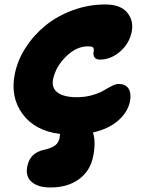

<svg xmlns="http://www.w3.org/2000/svg" viewBox="-20 -681 670 857"><path d="M205.1 155.8Q149.9 155.8 121.1 130.9Q92.3 106 102.1 60.1Q114.3 1.5 175.8 -12.2Q209.5 -19.5 225.6 -31.7Q241.7 -43.9 246.1 -65.9Q248 -77.6 248 -83Q135.7 -97.2 80.6 -172.4Q25.4 -247.6 45.9 -350.1Q58.1 -411.6 94.5 -468.3Q130.9 -524.9 183.6 -567.6Q236.3 -610.4 305.9 -635.7Q375.5 -661.1 450.2 -661.1Q517.6 -661.1 547.6 -625.2Q577.6 -589.4 567.9 -539.1Q557.1 -486.3 515.9 -450.7Q474.6 -415 425.8 -415Q409.2 -415 402.1 -424.8Q395 -434.6 397.9 -450.2Q400.4 -463.9 395.5 -469Q390.6 -474.1 372.1 -474.1Q320.8 -474.1 274.7 -428.7Q228.5 -383.3 216.8 -327.1Q209.5 -288.1 237.5 -267.6Q265.6 -247.1 323.2 -247.1Q359.4 -247.1 391.6 -256.3Q423.8 -265.6 441.9 -276.6Q460 -287.6 478.3 -296.9Q496.6 -306.2 508.8 -306.2Q541.5 -306.2 554.2 -284.7Q566.9 -263.2 560.1 -228Q550.3 -180.7 507.8 -143.1Q465.3 -105.5 395 -89.8Q408.7 -46.4 396 16.1Q383.3 81.5 332.8 118.7Q282.2 155.8 205.1 155.8Z"/></svg>

Font: Shantell Sans Irregular Bouncy
Style: Italic
Weight: 800
Italic angle: -11.31°
Designer: Stephen Nixon, Anya Danilova, Shantell Martin
Foundry: Arrow Type
Version: Version 1.006;[9816181b4]